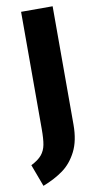

<svg xmlns="http://www.w3.org/2000/svg" viewBox="-111 -734 473 941"><g transform="rotate(-10 126.0 -263.5)"><path d="M223 -104Q223 -24 196 29Q169 82 127 112.5Q85 143 26 166L-15 56Q21 38 38 17.5Q55 -3 60.5 -31.5Q66 -60 66 -110V-693H223Z"/></g></svg>

Font: Fira Sans Extra Condensed
Style: Bold
Weight: 700
Width: 1
Designer: Carrois Corporate & Edenspiekermann AG
Foundry: Carrois Corporate GbR & Edenspiekermann AG
Version: Version 4.203